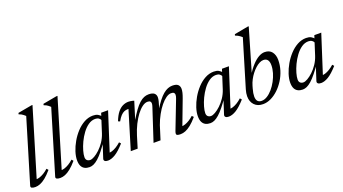

<svg xmlns="http://www.w3.org/2000/svg" viewBox="-57 -1234 3154 1768"><g transform="rotate(-20 1520.0 -350.0)"><path d="M202 -634Q193 -642.5 184.5 -649.2Q176 -656 165.8 -661.8Q155.5 -667.5 141 -672.5L145 -685L279.5 -709.5H291L89.5 -40.5L83.5 -54.5Q100 -52.5 121.2 -59Q142.5 -65.5 165.8 -79.5Q189 -93.5 211 -113.5L225 -97.5Q190 -56.5 160.5 -33Q131 -9.5 106.2 0.2Q81.5 10 59 10Q35.5 10 23.8 3.5Q12 -3 16.5 -17.5Z M447 -634Q438 -642.5 429.5 -649.2Q421 -656 410.8 -661.8Q400.5 -667.5 386 -672.5L390 -685L524.5 -709.5H536L334.5 -40.5L328.5 -54.5Q345 -52.5 366.2 -59Q387.5 -65.5 410.8 -79.5Q434 -93.5 456 -113.5L470 -97.5Q435 -56.5 405.5 -33Q376 -9.5 351.2 0.2Q326.5 10 304 10Q280.5 10 268.8 3.5Q257 -3 261.5 -17.5Z M734 -22.5 786 -183.5H799Q761.5 -128 731.5 -90.8Q701.5 -53.5 676.8 -31.8Q652 -10 631.2 -0.8Q610.5 8.5 591 8.5Q564 8.5 544 -1.5Q524 -11.5 513 -33.2Q502 -55 502 -90Q502 -127.5 516.5 -172.8Q531 -218 556.8 -262.8Q582.5 -307.5 617.2 -345Q652 -382.5 693.2 -405Q734.5 -427.5 779 -427.5Q808 -427.5 826.8 -417.5Q845.5 -407.5 861 -387L841 -360Q837 -372 823.5 -381.8Q810 -391.5 788.5 -391.5Q752.5 -391.5 720.5 -369Q688.5 -346.5 662 -310.5Q635.5 -274.5 616.2 -233.8Q597 -193 586.5 -155.8Q576 -118.5 576 -94Q576 -72.5 588 -62Q600 -51.5 618.5 -51.5Q635 -51.5 660.5 -66Q686 -80.5 713.5 -106.2Q741 -132 764.8 -167.2Q788.5 -202.5 802 -243.5L860.5 -426H921H928.5L803 -35.5L794.5 -54.5Q811 -52 832.2 -58.5Q853.5 -65 876.8 -79.2Q900 -93.5 922 -113.5L936 -97.5Q882 -37.5 842.8 -13.8Q803.5 10 770 10Q748.5 10 738.8 1Q729 -8 734 -22.5Z M1514 -35.5 1515 -54Q1531.5 -54 1551.5 -61Q1571.5 -68 1593 -81.5Q1614.5 -95 1634.5 -113.5L1649.5 -98Q1614.5 -57 1584.8 -33.2Q1555 -9.5 1530 0.2Q1505 10 1482.5 10Q1450 10 1443 0.8Q1436 -8.5 1447 -36.5L1553 -311Q1557 -321.5 1559.2 -330.5Q1561.5 -339.5 1561.5 -347.5Q1561.5 -360.5 1553.5 -367.8Q1545.5 -375 1525.5 -375Q1503 -375 1476.5 -356.5Q1450 -338 1423 -305Q1396 -272 1371.8 -228Q1347.5 -184 1329.5 -133.5L1287.5 0H1219L1321 -311Q1323.5 -318 1325.2 -324.5Q1327 -331 1328 -336.8Q1329 -342.5 1329 -347.5Q1329 -360.5 1321.2 -367.8Q1313.5 -375 1294.5 -375Q1270.5 -375 1243.2 -355Q1216 -335 1189.2 -299.5Q1162.5 -264 1139 -217Q1115.5 -170 1099 -116.5L1063.5 0H996L1109 -373Q1107 -373 1105.2 -373Q1103.5 -373 1101.5 -373Q1083.5 -373 1066.5 -366Q1049.5 -359 1032.5 -341.2Q1015.5 -323.5 997.5 -291L979.5 -298.5Q1000 -351.5 1024.2 -381.2Q1048.5 -411 1075.5 -423.2Q1102.5 -435.5 1129.5 -435.5Q1139 -435.5 1148.2 -434.2Q1157.5 -433 1166.8 -431Q1176 -429 1185 -426L1129 -245H1125.5Q1158.5 -301.5 1185.8 -338.8Q1213 -376 1237 -397.2Q1261 -418.5 1283 -427.2Q1305 -436 1327 -436Q1367 -436 1383.5 -421.2Q1400 -406.5 1400 -382Q1400 -365.5 1394.5 -343.8Q1389 -322 1380 -293L1372.5 -268.5H1368.5Q1396.5 -315.5 1421.8 -347.8Q1447 -380 1470.5 -399.5Q1494 -419 1516.2 -427.8Q1538.5 -436.5 1560 -436.5Q1600 -436.5 1616 -421.2Q1632 -406 1632 -379.5Q1632 -363 1626.8 -341.5Q1621.5 -320 1611 -292Z M1918 -22.5 1970 -183.5H1983Q1945.5 -128 1915.5 -90.8Q1885.5 -53.5 1860.8 -31.8Q1836 -10 1815.2 -0.8Q1794.5 8.5 1775 8.5Q1748 8.5 1728 -1.5Q1708 -11.5 1697 -33.2Q1686 -55 1686 -90Q1686 -127.5 1700.5 -172.8Q1715 -218 1740.8 -262.8Q1766.5 -307.5 1801.2 -345Q1836 -382.5 1877.2 -405Q1918.5 -427.5 1963 -427.5Q1992 -427.5 2010.8 -417.5Q2029.5 -407.5 2045 -387L2025 -360Q2021 -372 2007.5 -381.8Q1994 -391.5 1972.5 -391.5Q1936.5 -391.5 1904.5 -369Q1872.5 -346.5 1846 -310.5Q1819.5 -274.5 1800.2 -233.8Q1781 -193 1770.5 -155.8Q1760 -118.5 1760 -94Q1760 -72.5 1772 -62Q1784 -51.5 1802.5 -51.5Q1819 -51.5 1844.5 -66Q1870 -80.5 1897.5 -106.2Q1925 -132 1948.8 -167.2Q1972.5 -202.5 1986 -243.5L2044.5 -426H2105H2112.5L1987 -35.5L1978.5 -54.5Q1995 -52 2016.2 -58.5Q2037.5 -65 2060.8 -79.2Q2084 -93.5 2106 -113.5L2120 -97.5Q2066 -37.5 2026.8 -13.8Q1987.5 10 1954 10Q1932.5 10 1922.8 1Q1913 -8 1918 -22.5Z M2248.5 -158.5Q2242 -136.5 2239 -117.8Q2236 -99 2236 -84.5Q2236 -53.5 2249.2 -38.2Q2262.5 -23 2288.5 -23Q2315.5 -23 2343.2 -40.2Q2371 -57.5 2396 -86.5Q2421 -115.5 2440.8 -152Q2460.5 -188.5 2472 -227.2Q2483.5 -266 2483.5 -302.5Q2483.5 -336.5 2470 -354Q2456.5 -371.5 2429 -371.5Q2411 -371.5 2390.5 -361Q2370 -350.5 2349.5 -332Q2329 -313.5 2310.5 -289.5Q2292 -265.5 2277.8 -238.2Q2263.5 -211 2255.5 -183ZM2324.5 -633.5Q2315 -642 2306 -648.8Q2297 -655.5 2286.5 -661.2Q2276 -667 2261.5 -672L2265 -684.5L2398.5 -709.5H2410L2276.5 -253.5L2272 -271.5Q2308 -329 2341.5 -365.2Q2375 -401.5 2406 -418.8Q2437 -436 2464.5 -436Q2512 -436 2535.8 -405Q2559.5 -374 2559.5 -325.5Q2559.5 -275 2544.2 -226Q2529 -177 2502.2 -134.5Q2475.5 -92 2441 -59.5Q2406.5 -27 2368 -8.5Q2329.5 10 2290.5 10Q2237 10 2206.2 -22.5Q2175.5 -55 2175.5 -108Q2175.5 -123 2178.2 -139.2Q2181 -155.5 2186 -172.5Z M2823 -22.5 2875 -183.5H2888Q2850.5 -128 2820.5 -90.8Q2790.5 -53.5 2765.8 -31.8Q2741 -10 2720.2 -0.8Q2699.5 8.5 2680 8.5Q2653 8.5 2633 -1.5Q2613 -11.5 2602 -33.2Q2591 -55 2591 -90Q2591 -127.5 2605.5 -172.8Q2620 -218 2645.8 -262.8Q2671.5 -307.5 2706.2 -345Q2741 -382.5 2782.2 -405Q2823.5 -427.5 2868 -427.5Q2897 -427.5 2915.8 -417.5Q2934.5 -407.5 2950 -387L2930 -360Q2926 -372 2912.5 -381.8Q2899 -391.5 2877.5 -391.5Q2841.5 -391.5 2809.5 -369Q2777.5 -346.5 2751 -310.5Q2724.5 -274.5 2705.2 -233.8Q2686 -193 2675.5 -155.8Q2665 -118.5 2665 -94Q2665 -72.5 2677 -62Q2689 -51.5 2707.5 -51.5Q2724 -51.5 2749.5 -66Q2775 -80.5 2802.5 -106.2Q2830 -132 2853.8 -167.2Q2877.5 -202.5 2891 -243.5L2949.5 -426H3010H3017.5L2892 -35.5L2883.5 -54.5Q2900 -52 2921.2 -58.5Q2942.5 -65 2965.8 -79.2Q2989 -93.5 3011 -113.5L3025 -97.5Q2971 -37.5 2931.8 -13.8Q2892.5 10 2859 10Q2837.5 10 2827.8 1Q2818 -8 2823 -22.5Z"/></g></svg>

Font: Newsreader 16pt
Style: Italic
Weight: 400
Italic angle: -17°
Designer: Hugues Gentile
Foundry: Production Type
Version: Version 1.003